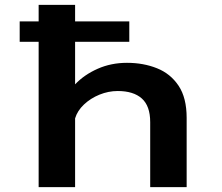

<svg xmlns="http://www.w3.org/2000/svg" viewBox="-20 -770 915 790"><path d="M139 0V-598H61V-682H139V-750H289V-682H512V-598H289V-423Q326.5 -462.5 381.8 -487Q437 -511.5 502.5 -511.5Q570 -511.5 625.8 -489.2Q681.5 -467 714.8 -417.2Q748 -367.5 748 -285V0H598V-267.5Q598 -334 563.5 -364.8Q529 -395.5 464.5 -395.5Q426 -395.5 389.2 -380.5Q352.5 -365.5 325.5 -340Q298.5 -314.5 289 -283V0Z"/></svg>

Font: Trispace SemiExpanded SemiBold
Style: Regular
Weight: 600
Width: 6
Designer: Tyler Finck
Foundry: Etcetera Type Company
Version: Version 1.210; ttfautohint (v1.8.3)